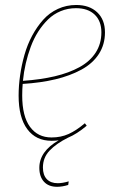

<svg xmlns="http://www.w3.org/2000/svg" viewBox="-20 -548 463 760"><path d="M395.5 -419.9Q395.5 -371.6 371.1 -334Q346.7 -296.4 302 -272.2Q257.3 -248 199.5 -234.1Q141.6 -220.2 69.8 -215.8Q67.9 -194.8 67.9 -169.9Q67.9 -88.4 98.6 -46.1Q129.4 -3.9 184.1 -3.9Q221.2 -3.9 251.5 -17.6Q281.7 -31.2 315.9 -60.1L323.2 -50.3Q283.7 -17.1 249 -2.9Q203.1 20 176.5 47.9Q149.9 75.7 149.9 115.2Q149.9 145 165.3 161.1Q180.7 177.2 208.5 177.2Q227.5 177.2 252 169.9L250 184.1Q226.6 191.4 206.1 191.4Q172.4 191.4 154.1 171.4Q135.7 151.4 135.7 116.2Q135.7 51.3 212.4 7.3Q200.2 9.3 184.1 9.3Q122.1 9.3 87.9 -36.9Q53.7 -83 53.7 -169.4Q53.7 -209 59.6 -249.8Q65.4 -290.5 76.9 -331.1Q88.4 -371.6 107.4 -407Q126.5 -442.4 150.9 -469.7Q175.3 -497.1 209 -512.7Q242.7 -528.3 281.7 -528.3Q334 -528.3 364.7 -499.3Q395.5 -470.2 395.5 -419.9ZM280.8 -515.6Q248.5 -515.6 220.2 -503.9Q191.9 -492.2 170.4 -471.2Q148.9 -450.2 131.3 -422.9Q113.8 -395.5 101.8 -363Q89.8 -330.6 82 -296.9Q74.2 -263.2 70.8 -228Q141.1 -232.9 197 -246.1Q252.9 -259.3 294.7 -282.2Q336.4 -305.2 358.9 -340.1Q381.3 -375 381.3 -419.9Q381.3 -464.8 354.7 -490.2Q328.1 -515.6 280.8 -515.6Z"/></svg>

Font: Fira Sans Compressed Hair
Style: Italic
Weight: 100
Width: 3
Italic angle: -8°
Designer: Carrois Corporate & Edenspiekermann AG
Foundry: Carrois Corporate GbR & Edenspiekermann AG
Version: Version 4.203;PS 004.203;hotconv 1.0.88;makeotf.lib2.5.64775